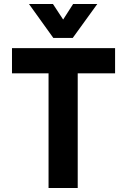

<svg xmlns="http://www.w3.org/2000/svg" viewBox="-20 -941 636 961"><path d="M223 0V-574H40V-700H556V-574H369V0ZM247 -751 125 -921H245L331 -790H262L346 -921H467L344 -751Z"/></svg>

Font: Inclusive Sans
Style: Regular
Weight: 400
Designer: Olivia King
Foundry: Olivia King
Version: Version 2.004